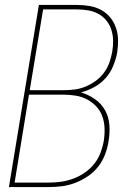

<svg xmlns="http://www.w3.org/2000/svg" viewBox="-20 -755 540 775"><path d="M16 0 137 -735H292Q318 -735 343 -730.5Q368 -726 389 -714.5Q410 -703 425 -684.5Q440 -666 448 -643Q456 -620 456.5 -594.5Q457 -569 453 -543Q448 -516 437 -489Q426 -462 406.5 -440Q387 -418 360.5 -403.5Q334 -389 307 -382Q337 -373 363 -355Q389 -337 404 -310Q419 -283 421.5 -250.5Q424 -218 418 -184Q414 -158 404 -131.5Q394 -105 376.5 -82.5Q359 -60 334.5 -43.5Q310 -27 284 -17Q258 -7 231 -3.5Q204 0 178 0ZM100 -391H239Q261 -391 283 -394Q305 -397 326.5 -406Q348 -415 367 -429Q386 -443 400 -462Q414 -481 421.5 -502.5Q429 -524 433 -546Q437 -569 436.5 -591.5Q436 -614 429.5 -634.5Q423 -655 410 -671.5Q397 -688 378 -698.5Q359 -709 337 -713Q315 -717 292 -717H154ZM39 -18H178Q202 -18 227 -21.5Q252 -25 276 -34Q300 -43 322 -58Q344 -73 360.5 -94Q377 -115 386 -139Q395 -163 399 -187Q403 -213 402 -238Q401 -263 393 -285.5Q385 -308 368.5 -325.5Q352 -343 331 -354Q310 -365 285 -369Q260 -373 235 -373H97Z"/></svg>

Font: Iosevka Thin Oblique
Style: Regular
Weight: 100
Italic angle: -9°
Monospace: yes
Designer: Belleve Invis
Foundry: Belleve Invis
Version: Version 32.5.0; ttfautohint (v1.8.4)